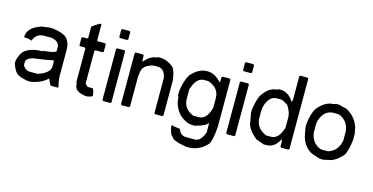

<svg xmlns="http://www.w3.org/2000/svg" viewBox="-83 -1079 3283 1691"><g transform="rotate(15 1558.0 -233.5)"><path d="M235.4 -503.9H266.6Q358.4 -492.2 396.5 -460.9Q435.5 -418 434.6 -351.6V-114.3Q434.6 -77.1 450.2 -15.6L446.3 -11.7H383.8Q375 -11.7 352.5 -67.4H348.6Q290 -12.7 200.2 0H176.8Q92.8 -11.7 67.4 -40Q43.9 -61.5 24.4 -122.1V-140.6Q36.1 -202.1 67.4 -235.4Q125 -286.1 231.4 -286.1L239.3 -293H254.9Q352.5 -303.7 352.5 -321.3V-356.4Q352.5 -407.2 278.3 -421.9H211.9Q139.6 -421.9 114.3 -351.6H110.4Q104.5 -360.4 43.9 -364.3V-368.2Q43.9 -451.2 165 -493.2ZM106.4 -153.3V-125Q131.8 -82 172.9 -83H243.2Q352.5 -119.1 352.5 -183.6V-226.6L344.7 -235.4Q311.5 -223.6 165 -204.1Q106.4 -187.5 106.4 -153.3Z M668.9 -653.3 672.9 -649.4V-503.9L680.7 -497.1H747.1L754.9 -489.3V-421.9L747.1 -415H680.7L672.9 -407.2V-110.4L697.3 -85.9H740.2Q755.9 -85.9 762.7 -19.5Q733.4 -3.9 711.9 -3.9H697.3Q599.6 -18.6 598.6 -75.2Q598.6 -93.8 590.8 -101.6V-407.2L583 -415H540L533.2 -421.9V-489.3L540 -497.1H583L590.8 -503.9V-606.4Q652.3 -653.3 668.9 -653.3Z M861.3 -657.2H927.7L935.5 -649.4V-583L927.7 -575.2H861.3L853.5 -583V-649.4ZM861.3 -481.4H927.7L935.5 -473.6V-8.8L927.7 -1H861.3L853.5 -8.8V-473.6Z M1243.7 -500H1255.4Q1320.8 -496.1 1376.5 -445.3Q1396 -418 1407.7 -335.9V-15.6L1399.9 -7.8H1333.5L1325.7 -15.6V-335.9Q1310.1 -418 1247.6 -418H1208.5Q1106.9 -394.5 1106.9 -316.4L1103 -289.1V-15.6L1095.2 -7.8H1028.8L1021 -15.6V-480.5L1028.8 -488.3H1095.2L1103 -480.5V-445.3L1106.9 -425.8Q1165.5 -492.2 1216.3 -492.2Q1216.3 -499 1243.7 -500Z M1677.2 -492.2H1685.1Q1749.5 -492.2 1810.1 -425.8L1814 -429.7V-472.7L1821.8 -480.5H1888.2L1896 -472.7V-39.1Q1886.2 86.9 1860.8 121.1Q1789.6 199.2 1689 199.2H1673.3Q1536.6 175.8 1536.6 144.5Q1514.2 144.5 1497.6 54.7L1505.4 46.9Q1513.2 53.7 1579.6 61.5Q1596.2 116.2 1649.9 117.2H1728Q1782.7 117.2 1814 31.2V-46.9L1806.2 -54.7Q1806.2 -28.3 1696.8 0H1677.2Q1617.7 0 1556.2 -54.7Q1494.6 -124 1493.7 -207L1485.8 -214.8V-257.8Q1497.6 -355.5 1536.6 -418Q1605 -492.2 1677.2 -492.2ZM1567.9 -214.8Q1567.9 -119.1 1661.6 -82H1712.4Q1784.7 -82 1814 -195.3V-281.2Q1814 -375 1712.4 -410.2H1673.3Q1602.1 -410.2 1567.9 -296.9Z M1989.7 -657.2H2056.2L2064 -649.4V-583L2056.2 -575.2H1989.7L1981.9 -583V-649.4ZM1989.7 -481.4H2056.2L2064 -473.6V-8.8L2056.2 -1H1989.7L1981.9 -8.8V-473.6Z M2482.9 -666H2548.3L2556.2 -658.2V-17.6L2548.3 -9.8H2482.9L2474.1 -17.6V-60.5L2470.2 -80.1H2466.3Q2425.3 2 2349.1 2H2326.7L2251.5 -25.4Q2183.1 -81.1 2165.5 -134.8L2147 -236.3V-263.7Q2161.6 -373 2189.9 -412.1Q2246.6 -494.1 2318.8 -494.1L2326.7 -502H2345.2Q2413.6 -502 2466.3 -427.7V-423.8H2470.2L2474.1 -443.4V-658.2ZM2229 -279.3V-216.8Q2229 -120.1 2326.7 -80.1H2372.6Q2440.9 -80.1 2474.1 -189.5V-283.2Q2474.1 -330.1 2436 -388.7Q2387.2 -419.9 2372.6 -419.9H2333.5Q2262.2 -419.9 2232.9 -314.5Z M2854.5 -507.8H2885.7Q2893.6 -500 2944.3 -492.2Q3032.2 -450.2 3066.4 -351.6Q3073.7 -309.6 3077.1 -293V-246.1Q3067.4 -138.7 3038.1 -93.8Q2986.3 -36.1 2939.5 -19.5L2870.1 -3.9H2835L2764.6 -27.3Q2699.2 -54.7 2667 -132.8Q2655.3 -159.2 2643.6 -238.3V-273.4Q2656.2 -372.1 2686.5 -418Q2754.9 -500 2827.1 -500Q2827.1 -500 2854.5 -507.8ZM2725.6 -281.2V-222.7Q2725.6 -177.7 2756.8 -132.8Q2798.8 -85.9 2838.9 -85.9H2889.6Q2950.7 -106.4 2975.6 -156.2Q2986.8 -172.9 2995.1 -210.9V-289.1Q2995.1 -334 2963.9 -378.9Q2921.9 -425.8 2881.8 -425.8H2850.6Q2772.5 -425.8 2737.3 -339.8Q2725.6 -314.5 2725.6 -281.2Z"/></g></svg>

Font: Dehalvi Khush Khat
Style: Regular
Weight: 400
Version: Version 002.500